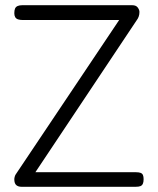

<svg xmlns="http://www.w3.org/2000/svg" viewBox="-20 -707 607 738"><path d="M63 11Q50 11 42.5 4.5Q35 -2 35 -18Q35 -22 36.5 -27.5Q38 -33 40 -36L438 -630H69Q57 -630 49.5 -632.5Q42 -635 38.5 -641Q35 -647 35 -656Q35 -668 38 -674.5Q41 -681 48 -684Q55 -687 66 -687H488Q503 -687 509.5 -678Q516 -669 516 -661Q516 -651 513 -643Q510 -635 506 -630L116 -45H503Q514 -45 520.5 -42.5Q527 -40 529.5 -34Q532 -28 532 -18Q532 -7 529 -0.5Q526 6 519.5 8.5Q513 11 501 11Z"/></svg>

Font: Fredoka Light
Style: Regular
Weight: 300
Designer: Ben Nathan
Foundry: Milena B. Brandão, Ben Nathan
Version: Version 2.001